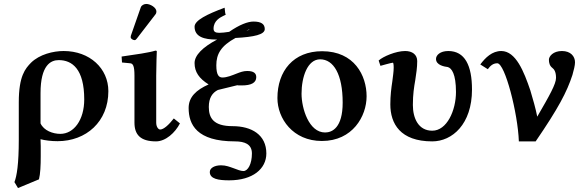

<svg xmlns="http://www.w3.org/2000/svg" viewBox="-20 -703 2955 971"><path d="M177 204C184 177 186 134 186 87V36C186 24 185 12 185 1C207 7 239 11 271 11C416 11 528 -88 528 -242C528 -357 434 -445 302 -445C249 -445 180 -428 137 -386C108 -356 75 -319 75 -186V3C75 128 65 187 53 218L71 248ZM406 -200C406 -97 354 -26 285 -26C248 -26 202 -42 185 -79V-232C185 -374 237 -399 277 -399C345 -399 406 -354 406 -200Z M660 -321V-83C660 -22 690 12 769 12C818 12 866 -32 890 -79L859 -104C834 -72 808 -48 790 -48C781 -48 770 -61 770 -83V-321C770 -371 773 -444 773 -444C773 -446 768 -447 766 -447C735 -437 665 -427 595 -417L597 -387L638 -383C652 -382 660 -371 660 -321ZM720 -683C709 -683 696 -677 692 -666L642 -523C641 -520 641 -515 641 -514C641 -507 653 -500 661 -500C665 -500 669 -504 672 -508L766 -630C770 -635 771 -640 771 -645C771 -665 740 -683 720 -683Z M1254 73C1254 126 1234 162 1211 162C1198 162 1180 155 1162 148C1142 141 1123 133 1098 133C1066 133 1041 146 1041 167C1041 202 1085 209 1139 209C1258 209 1327 151 1327 73C1327 -21 1253 -65 1156 -65C1059 -65 1036 -107 1036 -162C1036 -208 1054 -234 1082 -248C1114 -256 1148 -264 1180 -272C1182 -272 1184 -271 1187 -271H1203C1250 -271 1276 -284 1276 -313C1276 -333 1262 -344 1230 -344C1211 -344 1195 -338 1177 -331C1154 -322 1128 -311 1105 -311C1087 -311 1074 -323 1074 -373C1074 -429 1097 -471 1171 -511C1265 -516 1319 -528 1319 -556C1319 -582 1300 -594 1262 -594C1233 -594 1191 -578 1139 -542C1119 -539 1102 -537 1089 -537C1069 -537 1060 -543 1060 -558C1060 -599 1095 -615 1108 -622L1122 -629C1121 -629 1120 -633 1119 -637C1118 -640 1118 -649 1116 -664C1027 -631 964 -600 964 -568C964 -516 1014 -503 1074 -503H1078C1004 -464 964 -423 964 -384C964 -339 987 -306 1035 -276C972 -248 934 -212 934 -157C934 -73 975 12 1168 12C1219 12 1254 27 1254 73ZM1242 -556C1240 -552 1233 -549 1226 -547C1232 -550 1237 -553 1242 -556Z M1383 -207C1383 -104 1461 10 1608 10C1763 10 1834 -115 1834 -216C1834 -321 1772 -444 1609 -444C1464 -444 1383 -344 1383 -207ZM1599 -403C1667 -403 1713 -327 1713 -184C1713 -57 1660 -33 1624 -33C1542 -33 1505 -155 1505 -229C1505 -314 1535 -403 1599 -403Z M2367 -250C2367 -372 2331 -445 2247 -445C2206 -445 2185 -424 2185 -405C2185 -373 2228 -366 2244 -364C2264 -359 2286 -329 2286 -238C2286 -144 2240 -42 2166 -42C2096 -42 2068 -105 2068 -172C2068 -226 2074 -263 2080 -297C2085 -330 2090 -361 2090 -394C2090 -427 2065 -445 2029 -445C1982 -445 1917 -417 1895 -397L1904 -370C1904 -370 1960 -386 1967 -386C1969 -386 1971 -378 1971 -361C1971 -340 1967 -316 1964 -291C1959 -258 1954 -220 1954 -175C1954 -78 2004 12 2166 12C2267 12 2367 -75 2367 -250Z M2822 -445C2777 -445 2756 -418 2756 -401C2756 -385 2760 -370 2773 -360C2782 -353 2792 -341 2792 -309C2792 -278 2759 -220 2697 -113C2689 -154 2675 -203 2662 -246C2630 -340 2589 -445 2515 -445C2469 -445 2435 -412 2409 -377L2447 -353C2460 -371 2474 -383 2495 -383C2534 -383 2599 -130 2604 12H2689C2804 -156 2847 -238 2875 -324C2882 -349 2888 -372 2888 -388C2888 -418 2866 -445 2822 -445Z"/></svg>

Font: Libertinus Serif Semibold
Style: Regular
Weight: 600
Designer: Philipp H. Poll, Khaled Hosny
Foundry: Caleb Maclennan
Version: Version 7.050;RELEASE